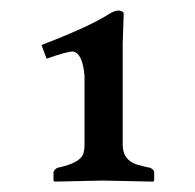

<svg xmlns="http://www.w3.org/2000/svg" viewBox="-20 -708 372 366"><path d="M141.1 -432.1V-564Q137.2 -606.9 119.1 -609.9Q106.4 -609.4 68.8 -596.2L59.1 -622.1Q145 -655.3 181.2 -677.2Q185.5 -679.7 189 -682.1Q198.7 -687.5 205.6 -688Q215.3 -687 215.8 -682.1Q215.8 -680.7 213.9 -625V-432.1Q213.9 -404.3 238.8 -395Q246.6 -392.6 256.8 -390.1L266.1 -388.2Q273.4 -384.8 273.9 -379.9V-363.8L272 -361.8Q270.5 -361.8 175.8 -363.8L84 -361.8L82 -363.8V-379.9Q84 -385.7 89.8 -388.2L98.1 -390.1Q132.8 -398.9 138.7 -414.6Q141.1 -422.4 141.1 -432.1Z"/></svg>

Font: Linux Libertine O
Style: Semibold
Weight: 700
Designer: Philipp H. Poll
Foundry: Philipp H. Poll
Version: Version 5.0.0